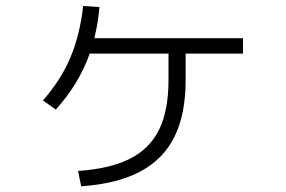

<svg xmlns="http://www.w3.org/2000/svg" viewBox="-20 -622 978 657"><path d="M556.6 -347.7V-438.5H287.1Q249.5 -333.5 170.9 -247.1L127 -278.3Q188 -347.7 220.7 -424.8Q253.4 -502 264.6 -601.6L320.3 -597.7Q315.4 -541.5 302.7 -491.2H811.5V-438.5H615.2V-347.7Q615.2 -231 576.9 -153.8Q538.6 -76.7 459.7 -34.9Q380.9 6.8 257.8 15.6L247.1 -37.1Q356.9 -44.4 424.8 -78.9Q492.7 -113.3 524.7 -179Q556.6 -244.6 556.6 -347.7Z"/></svg>

Font: Pretendard JP Light
Style: Regular
Weight: 300
Designer: Base glyphs from Inter by Rasmus Andersson; Hangeul glyphs from Noto Sans CJK(Source Han Sans) by Jang Soo-young and Kan
Foundry: Kil Hyung-jin
Version: Version 1.309